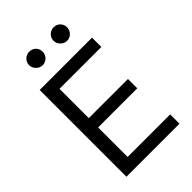

<svg xmlns="http://www.w3.org/2000/svg" viewBox="-270 -1035 1138 1138"><g transform="rotate(-45 299.0 -466.0)"><path d="M88.1 0H532.7V-78.1H176.1V-325.3H504.3V-403.4H176.1V-649.1H527V-727.3H88.1ZM147.7 -875C147.7 -845.2 174.7 -818.2 204.5 -818.2C237.2 -818.2 261.4 -845.2 261.4 -875C261.4 -907.7 237.2 -931.8 204.5 -931.8C174.7 -931.8 147.7 -907.7 147.7 -875ZM352.3 -875C352.3 -845.2 379.3 -818.2 409.1 -818.2C441.8 -818.2 465.9 -845.2 465.9 -875C465.9 -907.7 441.8 -931.8 409.1 -931.8C379.3 -931.8 352.3 -907.7 352.3 -875Z"/></g></svg>

Font: Margiela Sans
Style: Regular
Weight: 400
Designer: Stefan Endress, Andreas Faust
Version: Version 1.100;FEAKit 1.0